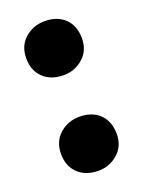

<svg xmlns="http://www.w3.org/2000/svg" viewBox="-104 -542 451 606"><g transform="rotate(-20 121.5 -239.0)"><path d="M28 -78Q28 -120 56 -144.5Q84 -169 122 -169Q165 -169 190 -144.5Q215 -120 215 -78Q215 -37 187 -12.5Q159 12 122 12Q79 12 53.5 -12.5Q28 -37 28 -78ZM28 -399Q28 -441 56 -465.5Q84 -490 122 -490Q165 -490 190 -465.5Q215 -441 215 -399Q215 -358 187 -333.5Q159 -309 122 -309Q79 -309 53.5 -333.5Q28 -358 28 -399Z"/></g></svg>

Font: Bitter Thin ExtraBold
Style: Regular
Weight: 800
Version: Version 3.020